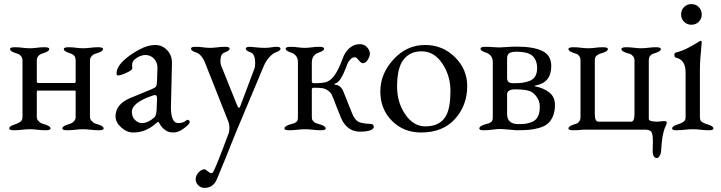

<svg xmlns="http://www.w3.org/2000/svg" viewBox="-20 -634 3528 939"><path d="M350 -337Q350 -355 341.5 -363Q333 -371 315 -376Q292 -384 292 -394Q292 -403 315 -403Q335 -403 352.5 -400.5Q370 -398 387 -398Q404 -398 422.5 -400.5Q441 -403 461 -403Q484 -403 484 -394Q484 -384 461 -376Q447 -372 440.5 -369Q434 -366 427 -358Q420 -350 420 -337V-63Q420 -51 428 -42.5Q436 -34 442.5 -31Q449 -28 464 -24Q487 -16 487 -6Q487 3 464 3Q444 3 423.5 0.5Q403 -2 386 -2Q369 -2 348.5 0.5Q328 3 308 3Q285 3 285 -6Q285 -16 308 -24Q322 -28 328.5 -31Q335 -34 342.5 -42Q350 -50 350 -63V-186Q350 -191 346 -191H163Q160 -191 160 -184V-63Q160 -50 168.5 -41.5Q177 -33 182.5 -31Q188 -29 204 -24Q227 -16 227 -6Q227 3 204 3Q184 3 163.5 0.5Q143 -2 126 -2Q109 -2 88.5 0.5Q68 3 48 3Q25 3 25 -6Q25 -16 48 -24Q80 -34 87 -47Q90 -53 90 -63V-337Q90 -350 84 -358Q78 -366 71.5 -369Q65 -372 52 -376Q29 -384 29 -394Q29 -403 52 -403Q72 -403 90.5 -400.5Q109 -398 126 -398Q143 -398 160.5 -400.5Q178 -403 198 -403Q221 -403 221 -394Q221 -384 198 -376Q185 -372 178.5 -369Q172 -366 166 -358Q160 -350 160 -337V-234Q160 -228 170 -228H345Q350 -228 350 -236Z M852 -32Q877 -32 892 -46Q896 -50 902 -46.5Q908 -43 908 -37Q908 -28 880.5 -7Q853 14 828 14Q803 14 786.5 1Q770 -12 763 -25Q756 -38 754 -38Q750 -38 736 -25Q722 -12 694.5 1Q667 14 631 14Q600 14 572.5 -11Q545 -36 545 -65Q545 -125 618 -155L720 -197Q739 -205 743 -211Q747 -217 748 -237L750 -301Q751 -327 734 -346Q717 -365 691 -365Q674 -365 655 -354.5Q636 -344 630 -333Q626 -326 626 -314Q626 -312 626.5 -307Q627 -302 627 -300Q627 -291 598.5 -278Q570 -265 558 -265Q550 -265 550 -274Q550 -308 590 -343Q619 -369 661 -391.5Q703 -414 739 -414Q774 -414 798 -388Q822 -362 821 -325L816 -109Q816 -32 852 -32ZM625 -87Q625 -61 641 -46.5Q657 -32 674 -32Q703 -32 734 -59Q745 -68 746 -99L748 -148Q749 -169 739 -169Q732 -169 725 -166Q625 -132 625 -87Z M937 -378Q914 -386 914 -396Q914 -405 934 -405H937Q957 -405 973.5 -402.5Q990 -400 1007 -400Q1024 -400 1042 -402.5Q1060 -405 1080 -405H1083Q1103 -405 1103 -396Q1103 -386 1080 -378Q1058 -372 1058 -335Q1058 -321 1062 -312L1141 -116Q1149 -97 1156 -117L1223 -295Q1228 -306 1228 -325Q1228 -371 1205 -378Q1182 -386 1182 -396Q1182 -405 1202 -405H1205Q1210 -405 1231.5 -402.5Q1253 -400 1273 -400Q1293 -400 1307 -402.5Q1321 -405 1329 -405H1332Q1352 -405 1352 -396Q1352 -386 1329 -378Q1314 -373 1297 -354Q1280 -335 1270 -311L1134 13Q1133 15 1118 52.5Q1103 90 1080.5 146Q1058 202 1040 244Q1022 285 980 285Q963 285 950 272.5Q937 260 937 243Q937 225 951 209.5Q965 194 980 194Q985 194 996 203.5Q1007 213 1013 213Q1019 213 1023 206Q1036 185 1099 16Q1102 7 1102 -7Q1102 -25 1098 -36L982 -329Q965 -370 937 -378Z M1437 -330Q1437 -367 1400 -378Q1377 -386 1377 -396Q1377 -405 1400 -405Q1420 -405 1436.5 -402.5Q1453 -400 1470 -400Q1487 -400 1504.5 -402.5Q1522 -405 1542 -405Q1565 -405 1565 -396Q1565 -386 1542 -378Q1505 -367 1505 -328V-235Q1505 -227 1516 -227Q1560 -227 1579 -234Q1601 -243 1618 -268.5Q1635 -294 1648 -327.5Q1661 -361 1662 -363Q1691 -418 1740 -418Q1762 -418 1775.5 -402.5Q1789 -387 1789 -372Q1789 -358 1778.5 -341.5Q1768 -325 1754 -325Q1746 -325 1734.5 -339.5Q1723 -354 1717 -354Q1713 -354 1710 -353.5Q1707 -353 1704 -351.5Q1701 -350 1699.5 -349Q1698 -348 1695 -345Q1692 -342 1691 -340.5Q1690 -339 1687 -335Q1684 -331 1683 -330Q1680 -325 1670.5 -299.5Q1661 -274 1648 -252Q1635 -230 1618 -225Q1612 -222 1618 -220Q1644 -218 1657 -192Q1662 -181 1681.5 -131Q1701 -81 1708 -66Q1715 -53 1724.5 -44.5Q1734 -36 1749 -33Q1764 -30 1769.5 -29.5Q1775 -29 1793 -28Q1808 -28 1808 -12Q1808 -7 1801.5 -2Q1795 3 1779.5 6.5Q1764 10 1741 10Q1689 10 1659 -36Q1649 -51 1627.5 -108Q1606 -165 1601 -174Q1587 -195 1561 -202Q1546 -205 1515 -205Q1505 -205 1505 -196V-62Q1505 -56 1506 -51.5Q1507 -47 1510.5 -43.5Q1514 -40 1516 -37.5Q1518 -35 1524 -32.5Q1530 -30 1532 -29.5Q1534 -29 1541.5 -26.5Q1549 -24 1550 -24Q1573 -16 1573 -6Q1573 3 1550 3Q1530 3 1509.5 0.5Q1489 -2 1472 -2Q1455 -2 1434.5 0.5Q1414 3 1394 3Q1371 3 1371 -6Q1371 -16 1394 -24Q1396 -25 1405.5 -27.5Q1415 -30 1418 -31Q1421 -32 1427 -36Q1433 -40 1435 -45.5Q1437 -51 1437 -59Z M2059 -414Q2145 -414 2205 -354.5Q2265 -295 2265 -213Q2265 -119 2205.5 -52.5Q2146 14 2039 14Q1954 14 1897 -43Q1840 -100 1840 -187Q1840 -273 1904.5 -343.5Q1969 -414 2059 -414ZM2042 -383Q1985 -383 1954 -343Q1922 -303 1922 -210Q1922 -133 1962 -74.5Q2002 -16 2060 -16Q2135 -16 2163 -71Q2183 -110 2183 -189Q2183 -264 2143 -323.5Q2103 -383 2042 -383Z M2499 -197Q2460 -197 2460 -172V-77Q2460 -27 2515 -27Q2539 -27 2554.5 -29.5Q2570 -32 2586.5 -40Q2603 -48 2611.5 -66Q2620 -84 2620 -112Q2620 -139 2604.5 -160.5Q2589 -182 2572 -188Q2549 -197 2499 -197ZM2422 -402Q2434 -402 2459 -404Q2484 -406 2506 -406Q2588 -406 2632 -385Q2676 -364 2676 -311Q2676 -230 2600 -216Q2588 -214 2600 -211Q2637 -204 2665.5 -182.5Q2694 -161 2694 -121Q2694 -88 2684 -65Q2674 -42 2658.5 -29Q2643 -16 2617 -8.5Q2591 -1 2566 1Q2541 3 2505 3Q2500 3 2470.5 0Q2441 -3 2424 -3Q2409 -3 2388.5 0Q2368 3 2347 3H2344Q2324 3 2324 -6Q2324 -16 2347 -24Q2349 -25 2358.5 -27.5Q2368 -30 2371 -31Q2374 -32 2380 -36Q2386 -40 2388 -45.5Q2390 -51 2390 -59V-330Q2390 -367 2353 -378Q2330 -386 2330 -396Q2330 -405 2353 -405Q2374 -405 2391 -403.5Q2408 -402 2422 -402ZM2489 -227Q2515 -227 2532.5 -229Q2550 -231 2569 -238Q2588 -245 2597.5 -261Q2607 -277 2607 -302Q2607 -337 2586 -359Q2565 -381 2506 -381Q2479 -381 2469.5 -373Q2460 -365 2460 -348V-252Q2460 -227 2489 -227Z M3196 -39Q3200 -39 3211 -40.5Q3222 -42 3227 -42Q3241 -42 3241 -34Q3241 -30 3240 -28Q3239 -26 3235.5 -17.5Q3232 -9 3230 -4.5Q3228 0 3225 12Q3222 24 3220 35.5Q3218 47 3216 66.5Q3214 86 3213 108Q3212 119 3205.5 129Q3199 139 3193 139Q3172 139 3172 103Q3172 95 3172.5 80Q3173 65 3173 58Q3173 20 3165 10Q3157 0 3132 0H2836Q2827 0 2816 1.5Q2805 3 2783 3Q2760 3 2760 -6Q2760 -16 2783 -24Q2796 -28 2802 -30.5Q2808 -33 2813.5 -41Q2819 -49 2819 -62V-338Q2819 -351 2813.5 -359Q2808 -367 2802 -369.5Q2796 -372 2783 -376Q2760 -384 2760 -394Q2760 -403 2783 -403Q2803 -403 2821.5 -400.5Q2840 -398 2857 -398Q2874 -398 2892 -400.5Q2910 -403 2930 -403Q2953 -403 2953 -394Q2953 -384 2930 -376Q2919 -373 2914.5 -371.5Q2910 -370 2902.5 -365.5Q2895 -361 2892 -354.5Q2889 -348 2889 -338V-77Q2889 -39 2906 -39H3067Q3083 -39 3083 -77V-338Q3083 -351 3076 -359Q3069 -367 3063 -369.5Q3057 -372 3042 -376Q3019 -384 3019 -394Q3019 -403 3042 -403Q3062 -403 3080.5 -400.5Q3099 -398 3116 -398Q3133 -398 3151 -400.5Q3169 -403 3189 -403Q3212 -403 3212 -394Q3212 -384 3189 -376Q3176 -372 3170 -369.5Q3164 -367 3158.5 -359Q3153 -351 3153 -338V-52Q3153 -39 3196 -39Z M3405 -434Q3412 -434 3412 -429Q3403 -337 3403 -294V-62Q3403 -52 3406 -45.5Q3409 -39 3418 -34.5Q3427 -30 3430 -29Q3433 -28 3446 -24Q3469 -16 3469 -6Q3469 3 3449 3Q3430 3 3407.5 0.5Q3385 -2 3368 -2Q3351 -2 3329 0.5Q3307 3 3287 3Q3267 3 3267 -6Q3267 -16 3290 -24Q3323 -34 3330 -46Q3333 -53 3333 -62V-279Q3333 -342 3286 -352Q3278 -354 3278 -365Q3278 -375 3285 -377Q3314 -384 3342.5 -398.5Q3371 -413 3387 -423.5Q3403 -434 3405 -434ZM3311 -563Q3311 -585 3325.5 -599.5Q3340 -614 3361 -614Q3383 -614 3397.5 -599.5Q3412 -585 3412 -563Q3412 -542 3397.5 -527.5Q3383 -513 3361 -513Q3340 -513 3325.5 -527.5Q3311 -542 3311 -563Z"/></svg>

Font: EB Garamond 08
Style: Regular
Weight: 400
Version: Version 0.016 ; ttfautohint (v1.5)